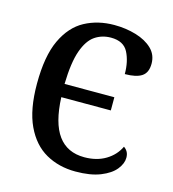

<svg xmlns="http://www.w3.org/2000/svg" viewBox="-89 -620 633 704"><g transform="rotate(15 228.0 -268.0)"><path d="M260 10Q197 10 147.5 -18Q98 -46 69.5 -106.5Q41 -167 41 -265Q41 -370 70 -431.5Q99 -493 148.5 -519.5Q198 -546 260 -546Q304 -546 342.5 -534.5Q381 -523 404.5 -500.5Q428 -478 428 -444Q428 -410 407 -396Q386 -382 343 -382Q343 -430 325.5 -464Q308 -498 260 -498Q226 -498 199.5 -480Q173 -462 157 -417Q141 -372 139 -290H328V-240H140Q144 -143 178.5 -96Q213 -49 278 -49Q325 -49 359 -69.5Q393 -90 409 -124Q418 -118 423 -109Q428 -100 428 -87Q428 -65 410 -42.5Q392 -20 354.5 -5Q317 10 260 10Z"/></g></svg>

Font: Noto Serif SemiCondensed
Style: Regular
Weight: 400
Width: 4
Designer: Monotype Design Team
Foundry: Monotype Imaging Inc.
Version: Version 2.013